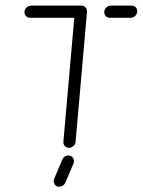

<svg xmlns="http://www.w3.org/2000/svg" viewBox="-20 -539 520 700"><path d="M297.4 -498.5 255.6 -22.2Q255.2 -16.3 251.7 -11.1Q248.1 -5.9 242.8 -3Q237.4 0 231.5 0Q225.6 0 220.6 -3Q215.6 -5.9 213.1 -11.1Q210.7 -16.3 211.1 -22.2L253 -498.5ZM69.3 -496.3Q69.6 -502.2 73.1 -507.4Q76.7 -512.6 82 -515.6Q87.4 -518.5 93.3 -518.5H276.7Q282.6 -518.5 287.6 -515.6Q292.6 -512.6 295 -507.4Q297.4 -502.2 297 -496.3Q296.7 -490.4 293.1 -485.2Q289.6 -480 284.3 -477Q278.9 -474.1 273 -474.1H89.6Q83.7 -474.1 78.7 -477Q73.7 -480 71.3 -485.2Q68.9 -490.4 69.3 -496.3ZM360 -496.3Q360.4 -502.2 363.9 -507.4Q367.4 -512.6 372.8 -515.6Q378.1 -518.5 384.1 -518.5H460Q465.9 -518.5 470.9 -515.6Q475.9 -512.6 478.3 -507.4Q480.7 -502.2 480.4 -496.3Q480 -490.4 476.5 -485.2Q473 -480 467.6 -477Q462.2 -474.1 456.3 -474.1H380.4Q374.4 -474.1 369.4 -477Q364.4 -480 362 -485.2Q359.6 -490.4 360 -496.3ZM177.4 113 207 43.3Q209.6 36.7 215.7 32.2Q221.9 27.8 229.3 27.8Q236.7 27.8 242 32Q247.4 36.3 249.1 43Q250.7 49.6 248.1 56.7L218.5 126.3Q215.9 133 209.6 137.4Q203.3 141.9 195.9 141.9Q188.5 141.9 183.3 137.6Q178.1 133.3 176.5 126.7Q174.8 120 177.4 113Z"/></svg>

Font: 26F Galaxy Sans Oblique
Style: Regular
Weight: 400
Italic angle: -5°
Designer: C₂₉H₂₅N₃O₅
Version: Version 1.200;FEAKit 1.0